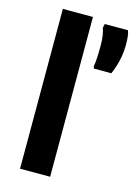

<svg xmlns="http://www.w3.org/2000/svg" viewBox="-122 -877 667 943"><g transform="rotate(15 211.0 -406.0)"><path d="M77 0V-812.5H230V0ZM388.5 -568.5 300 -569 296.5 -579Q300 -597.5 301.5 -623Q303 -648.5 303 -684.5Q303 -716 299.5 -738.2Q296 -760.5 290.5 -773.5L295 -794H413Q418 -781.5 420 -764Q422 -746.5 422 -718.5Q422 -690.5 417 -662.2Q412 -634 404.2 -609.8Q396.5 -585.5 388.5 -568.5Z"/></g></svg>

Font: Koeln Type Sans
Style: Bold
Weight: 700
Designer: Eben Sorkin
Foundry: Eben Sorkin
Version: Version 2.001